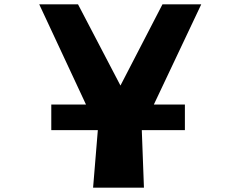

<svg xmlns="http://www.w3.org/2000/svg" viewBox="-20 -870 1116 891"><path d="M914 -850 694 -385H838V-266H638L648 1H412L434 -266H218V-385H379L162 -850H342L539 -473L734 -850Z"/></svg>

Font: OpenDyslexic
Style: Bold
Weight: 800
Designer: Abbie Gonzalez
Version: Version 0.920;hotconv 1.0.109;makeotfexe 2.5.65596